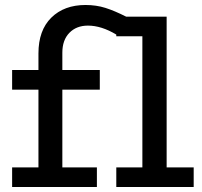

<svg xmlns="http://www.w3.org/2000/svg" viewBox="-20 -753 814 773"><path d="M650.9 -79.1H759.8V0H448.2V-79.1H553.2V-606.9H448.2V-613.8Q388.2 -649.9 334 -649.9Q287.6 -649.9 259.3 -620.8Q231 -591.8 231 -541V-471.2H381.8V-392.1H231V-79.1H370.1V0H28.8V-79.1H134.8V-392.1H28.8V-471.2H134.8V-538.1Q134.8 -630.9 186.5 -681.9Q238.3 -732.9 324.2 -732.9Q367.7 -732.9 404.5 -721.2Q441.4 -709.5 487.8 -686H650.9Z"/></svg>

Font: BioRhyme
Style: Regular
Weight: 400
Designer: Aoife Mooney
Foundry: Aoife Mooney Type
Version: Version 1.500;PS 001.500;hotconv 1.0.88;makeotf.lib2.5.64775